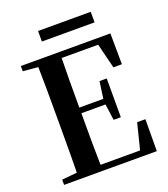

<svg xmlns="http://www.w3.org/2000/svg" viewBox="-159 -1011 985 1124"><g transform="rotate(-20 333.0 -449.5)"><path d="M210 -833.1H538.2V-898.8H210ZM45.1 0H212.6V-47.3H198.2L45.1 -32.6ZM138.6 0H286.3C283.6 -115.1 283.6 -231.2 283.6 -359.2V-387.2C283.6 -510.8 283.6 -627.1 286.3 -740.5H138.6C141.4 -625.4 141.4 -510 141.4 -393.6V-346.1C141.4 -229 141.4 -112.9 138.6 0ZM212.6 0H622.9L623.9 -198.6H572.5L523.6 -3.7L595.3 -37.4H212.6ZM212.6 -359.5H458.6V-394.7H212.6ZM447.8 -258.7H492.7V-500.1H447.8L432.6 -390.7V-369.7ZM45.1 -707.9 198.2 -694.2H212.6V-740.5H45.1ZM551.8 -548H604.7L603 -740.5H212.6V-702.9H574.9L504.4 -738.1Z"/></g></svg>

Font: Source Han Serif CN VF
Style: Regular
Weight: 250
Designer: Ryoko NISHIZUKA 西塚涼子 (kana & ideographs); Frank Grießhammer (Latin, Greek & Cyrillic); Wenlong ZHANG 张文龙 (bopomofo); San
Foundry: Adobe
Version: Version 2.002;hotconv 1.1.0;makeotfexe 2.6.0